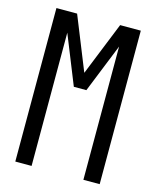

<svg xmlns="http://www.w3.org/2000/svg" viewBox="-111 -812 722 888"><g transform="rotate(15 250.0 -367.5)"><path d="M48 0V-735H147L250 -479L353 -735H452V0H374V-638L280 -404H220L126 -638V0Z"/></g></svg>

Font: Iosevka Term
Style: Regular
Weight: 400
Monospace: yes
Designer: Belleve Invis
Foundry: Belleve Invis
Version: Version 30.0.1